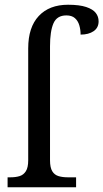

<svg xmlns="http://www.w3.org/2000/svg" viewBox="-20 -790 436 810"><path d="M12 0V-42H25Q46 -42 62.5 -47Q79 -52 89 -67.5Q99 -83 99 -114V-586Q99 -675 143.5 -722.5Q188 -770 267 -770Q315 -770 343.5 -760.5Q372 -751 384 -735.5Q396 -720 396 -700Q396 -673 375 -658.5Q354 -644 320 -644Q320 -665 314.5 -683.5Q309 -702 296 -713.5Q283 -725 260 -725Q220 -725 205.5 -691.5Q191 -658 191 -595V-114Q191 -83 200.5 -67.5Q210 -52 227 -47Q244 -42 265 -42H301V0Z"/></svg>

Font: Noto Serif SemiCondensed
Style: Regular
Weight: 400
Width: 4
Designer: Monotype Design Team
Foundry: Monotype Imaging Inc.
Version: Version 2.013